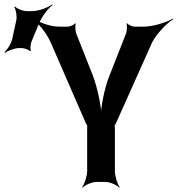

<svg xmlns="http://www.w3.org/2000/svg" viewBox="-140 -833 813 879"><path d="M284 -490 208 -682C205 -692 203 -717 207 -724L204 -727C200 -719 179 -711 170 -711H129C90 -711 37 -731 11 -749L10 -745C36 -727 74 -680 92 -639L253 -269C254 -267 260 -256 261 -257L260 -261C259 -260 259 -248 259 -246V-50C259 -26 246 11 236 24L238 26C249 14 281 0 301 0H343C363 0 395 14 406 26L408 24C398 11 386 -26 386 -50V-246C386 -248 385 -260 384 -261L383 -257C384 -256 390 -267 391 -269L557 -640C578 -680 624 -727 653 -745L651 -748C622 -730 560 -711 517 -711H476C466 -711 446 -719 442 -727L439 -724C443 -717 441 -692 438 -682L362 -489C338 -430 321 -342 321 -292H325C325 -342 307 -430 284 -490ZM-65 -742 -84 -654C-89 -633 -107 -604 -120 -594L-117 -591C-104 -601 -73 -613 -51 -613H-41C-29 -613 -6 -605 -2 -598L2 -600C-3 -607 0 -631 4 -642L38 -724C51 -757 80 -795 100 -809L99 -813C79 -798 37 -782 6 -782H-17C-34 -782 -63 -793 -71 -803L-75 -801C-67 -791 -62 -759 -65 -742Z"/></svg>

Font: Asimov
Style: EdgeNar
Weight: 500
Designer: Google
Version: Version 2.000980: 2014